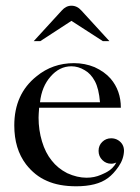

<svg xmlns="http://www.w3.org/2000/svg" viewBox="-20 -643 491 672"><path d="M117 -266Q116 -254 115.5 -245Q115 -236 115 -231Q115 -188 127 -148Q139 -108 161 -81Q182 -54 215 -37Q250 -21 283 -21Q310 -21 333 -31Q345 -36 355 -41.5Q365 -47 373 -55Q382 -64 387 -74Q382 -72 378 -71Q374 -70 369 -70Q351 -70 338 -83Q325 -96 325 -115Q325 -134 338 -146.5Q351 -159 369 -159Q383 -159 394 -152Q414 -139 414 -115Q413 -86 395 -60Q377 -34 358 -20Q338 -5 310 2Q282 9 247 9Q186 9 144 -10Q102 -28 71 -68Q30 -122 30 -204Q30 -314 108 -376Q164 -422 239 -422Q277 -422 311 -408Q346 -392 367 -368Q403 -326 403 -266ZM330 -285Q328 -309 323.5 -327.5Q319 -346 312 -359Q298 -385 277 -397Q254 -411 230 -411Q188 -411 157 -375Q126 -340 120 -285ZM196 -606Q211 -623 230 -623Q250 -623 265 -606L363 -499H340L230 -570L121 -499H98L196 -606Z"/></svg>

Font: Wachinanga
Style: Regular
Weight: 400
Designer: deFharo
Foundry: deFharo
Version: Wachinanga: Version 2.001 2013